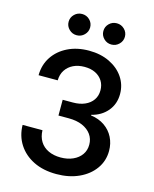

<svg xmlns="http://www.w3.org/2000/svg" viewBox="-136 -1026 903 1126"><g transform="rotate(15 315.5 -463.0)"><path d="M316.4 10.7Q236.3 10.7 177.2 -18.6Q118.2 -47.9 85.2 -99.4Q52.2 -150.9 51.3 -216.8H171.9Q172.9 -177.2 190.7 -148.7Q208.5 -120.1 240.7 -105Q272.9 -89.8 314.9 -89.8Q357.4 -89.8 389.9 -104.5Q422.4 -119.1 440.7 -145Q459 -170.9 459 -205.1Q459 -240.7 439.9 -267.3Q420.9 -293.9 386 -309.1Q351.1 -324.2 302.7 -324.2H240.2V-419.9H302.7Q343.8 -419.9 374.8 -433.6Q405.8 -447.3 422.9 -472.2Q439.9 -497.1 439.9 -530.3Q439.9 -563 424.3 -587.6Q408.7 -612.3 380.9 -626Q353 -639.6 314.9 -639.6Q276.9 -639.6 247.3 -625.5Q217.8 -611.3 200.4 -585Q183.1 -558.6 182.6 -522.5H66.4Q66.9 -585.9 99.1 -634.5Q131.3 -683.1 187.5 -710.7Q243.7 -738.3 315.9 -738.3Q386.7 -738.3 441.2 -711.9Q495.6 -685.5 526.1 -640.4Q556.6 -595.2 556.6 -539.6Q556.6 -478.5 520.5 -435.5Q484.4 -392.6 424.3 -377.9V-374.5Q473.6 -367.7 508.5 -343.3Q543.5 -318.8 562 -282Q580.6 -245.1 580.6 -200.2Q580.6 -139.6 546.4 -91.8Q512.2 -43.9 452.6 -16.6Q393.1 10.7 316.4 10.7ZM431.6 -806.6Q404.3 -806.6 385.3 -825.7Q366.2 -844.7 366.2 -871.1Q366.2 -897.9 385.3 -916.7Q404.3 -935.5 431.6 -935.5Q458.5 -935.5 477.8 -916.7Q497.1 -897.9 497.1 -871.1Q497.1 -844.7 477.8 -825.7Q458.5 -806.6 431.6 -806.6ZM220.7 -806.6Q193.8 -806.6 174.6 -825.7Q155.3 -844.7 155.3 -871.1Q155.3 -897.9 174.6 -916.7Q193.8 -935.5 220.7 -935.5Q248 -935.5 267.1 -916.7Q286.1 -897.9 286.1 -871.1Q286.1 -844.7 267.1 -825.7Q248 -806.6 220.7 -806.6Z"/></g></svg>

Font: Inter Cardless Tabular Medium
Style: Regular
Weight: 500
Designer: Rasmus Andersson
Foundry: rsms
Version: Version 4.000;git-4fc901f